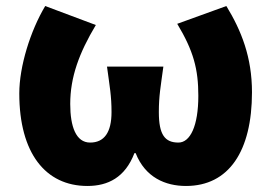

<svg xmlns="http://www.w3.org/2000/svg" viewBox="-20 -603 901 637"><path d="M270 14C338 14 395 -14 426 -95H430C462 -14 529 14 597 14C739 14 816 -101 816 -297C816 -413 781 -501 731 -583L568 -524C622 -434 638 -374 638 -285C638 -185 611 -130 572 -130C527 -130 507 -156 507 -231C507 -285 513 -315 522 -382H335C344 -315 350 -285 350 -231C350 -164 326 -130 279 -130C232 -130 213 -183 213 -258C213 -348 243 -428 298 -520L130 -583C81 -501 44 -383 44 -293C44 -95 131 14 270 14Z"/></svg>

Font: Noto Sans HK Black
Style: Regular
Weight: 900
Designer: Ryoko NISHIZUKA 西塚涼子 (kana, bopomofo & ideographs); Paul D. Hunt (Latin, Greek & Cyrillic); Sandoll Communications 산돌커뮤니
Foundry: Adobe
Version: Version 2.004;hotconv 1.0.118;makeotfexe 2.5.65603